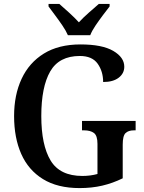

<svg xmlns="http://www.w3.org/2000/svg" viewBox="-20 -951 738 981"><path d="M387 10Q274 10 199.5 -36Q125 -82 88.5 -164.5Q52 -247 52 -358Q52 -466 90.5 -548.5Q129 -631 204.5 -677.5Q280 -724 391 -724Q502 -724 558.5 -691Q615 -658 615 -610Q615 -576 586.5 -554Q558 -532 507 -532Q507 -586 479 -625.5Q451 -665 388 -665Q282 -665 236.5 -586Q191 -507 191 -358Q191 -210 238.5 -131Q286 -52 401 -52Q421 -52 440.5 -54.5Q460 -57 478 -62V-216Q478 -258 460 -271.5Q442 -285 410 -285H399V-333H673V-285H664Q636 -285 621.5 -271Q607 -257 607 -212V-40Q556 -15 502.5 -2.5Q449 10 387 10ZM327 -771Q317 -794 299 -820.5Q281 -847 261.5 -873Q242 -899 228 -918V-931H283Q305 -912 333.5 -886Q362 -860 383 -837Q404 -860 433.5 -886Q463 -912 485 -931H540V-918Q525 -899 505.5 -873Q486 -847 468 -820.5Q450 -794 441 -771Z"/></svg>

Font: Noto Serif SemiCondensed SemiBold
Style: Regular
Weight: 600
Width: 4
Designer: Monotype Design Team
Foundry: Monotype Imaging Inc.
Version: Version 2.013; ttfautohint (v1.8.4.7-5d5b)